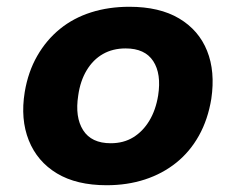

<svg xmlns="http://www.w3.org/2000/svg" viewBox="-20 -536 697 567"><path d="M295 11Q206 11 148 -24Q90 -59 65 -121.5Q40 -184 53 -264Q63 -324 90 -371Q117 -418 157 -450.5Q197 -483 249 -499.5Q301 -516 362 -516Q451 -516 509 -481.5Q567 -447 591.5 -386Q616 -325 604 -244Q594 -183 567.5 -135.5Q541 -88 500.5 -55.5Q460 -23 408 -6Q356 11 295 11ZM307 -113Q345 -113 373.5 -130.5Q402 -148 421 -179.5Q440 -211 447 -254Q457 -318 432.5 -355.5Q408 -393 351 -393Q313 -393 284 -376.5Q255 -360 236 -328.5Q217 -297 211 -254Q201 -190 225.5 -151.5Q250 -113 307 -113Z"/></svg>

Font: Nunito Sans 6pt ExtraBold
Style: Italic
Weight: 800
Italic angle: -9°
Version: Version 3.101;gftools[0.9.27]